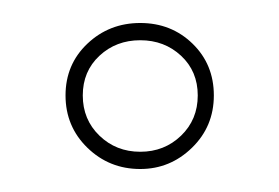

<svg xmlns="http://www.w3.org/2000/svg" viewBox="-20 -728 243 167"><path d="M102 -581Q75 -581 56 -599.5Q37 -618 37 -645Q37 -672 56 -690Q75 -708 102 -708Q129 -708 147.5 -690Q166 -672 166 -645Q166 -618 147 -599.5Q128 -581 102 -581ZM137.5 -679.5Q123 -693 102 -693Q81 -693 66.5 -679.5Q52 -666 52 -645Q52 -624 66.5 -610Q81 -596 102 -596Q123 -596 137.5 -610Q152 -624 152 -645Q152 -666 137.5 -679.5Z"/></svg>

Font: Bebas Neue Light
Style: Regular
Weight: 300
Designer: Ryoichi Tsunekawa
Foundry: Ryoichi Tsunekawa
Version: Version 1.003;PS 001.003;hotconv 1.0.70;makeotf.lib2.5.58329